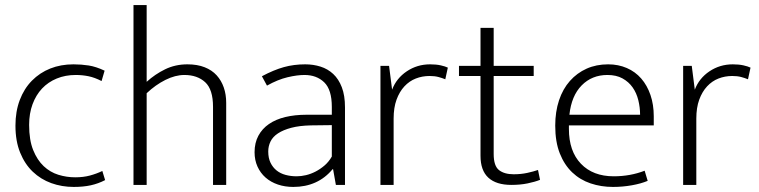

<svg xmlns="http://www.w3.org/2000/svg" viewBox="-20 -730 2997 758"><path d="M277 -30Q309 -30 335 -37Q361 -44 384 -55L395 -19Q368 -5 338.5 1.5Q309 8 271 8Q224 8 182.5 -7Q141 -22 109.5 -52Q78 -82 59.5 -127.5Q41 -173 41 -234Q41 -290 58 -335Q75 -380 106 -411.5Q137 -443 178.5 -459.5Q220 -476 270 -476Q301 -476 330 -471.5Q359 -467 393 -451L381 -410Q354 -424 329.5 -429Q305 -434 279 -434Q238 -434 204 -420Q170 -406 146 -380.5Q122 -355 108.5 -318.5Q95 -282 95 -237Q95 -177 111 -137.5Q127 -98 152.5 -74Q178 -50 210.5 -40Q243 -30 277 -30Z M559 0H507V-710H559V-407Q592 -437 632 -456.5Q672 -476 720 -476Q759 -476 788 -464.5Q817 -453 835.5 -432.5Q854 -412 863.5 -384.5Q873 -357 873 -324V0H821V-308Q821 -377 790 -405.5Q759 -434 708 -434Q672 -434 633 -414.5Q594 -395 559 -362Z M1014 -429Q1061 -454 1100.5 -465Q1140 -476 1185 -476Q1217 -476 1245.5 -467Q1274 -458 1295.5 -438Q1317 -418 1329.5 -385.5Q1342 -353 1342 -306V0H1306L1295 -62H1293Q1264 -27 1225 -9.5Q1186 8 1138 8Q1105 8 1077 -1.5Q1049 -11 1028.5 -29Q1008 -47 996.5 -72.5Q985 -98 985 -129Q985 -166 1000 -194Q1015 -222 1042 -240.5Q1069 -259 1106.5 -268Q1144 -277 1190 -277H1290V-308Q1290 -376 1260 -405Q1230 -434 1182 -434Q1153 -434 1115 -425Q1077 -416 1034 -392ZM1290 -236 1207 -235Q1162 -234 1130 -225.5Q1098 -217 1077.5 -203.5Q1057 -190 1048 -171.5Q1039 -153 1039 -132Q1039 -106 1048 -87.5Q1057 -69 1072 -57Q1087 -45 1107.5 -39.5Q1128 -34 1151 -34Q1169 -34 1188 -38.5Q1207 -43 1225.5 -52.5Q1244 -62 1261 -76.5Q1278 -91 1290 -112Z M1482 0V-470H1516L1528 -376Q1545 -421 1586 -448.5Q1627 -476 1678 -476Q1702 -476 1720 -472Q1738 -468 1748 -463L1738 -417Q1726 -422 1711 -426Q1696 -430 1676 -430Q1647 -430 1621.5 -420Q1596 -410 1576.5 -389Q1557 -368 1545.5 -336.5Q1534 -305 1534 -262V0Z M2087 -430H1929V-122Q1929 -75 1950 -58.5Q1971 -42 2008 -42Q2037 -42 2062 -47.5Q2087 -53 2104 -59L2112 -20Q2092 -12 2063 -6Q2034 0 1999 0Q1939 0 1908 -28.5Q1877 -57 1877 -115V-430H1792V-470H1877V-620H1929V-470H2087Z M2561 -235H2226V-221Q2226 -133 2273.5 -83.5Q2321 -34 2403 -34Q2468 -34 2525 -56L2537 -16Q2511 -5 2474.5 1.5Q2438 8 2400 8Q2353 8 2311.5 -6Q2270 -20 2239 -49.5Q2208 -79 2190 -124.5Q2172 -170 2172 -234Q2172 -289 2187 -334Q2202 -379 2230 -410.5Q2258 -442 2296 -459Q2334 -476 2381 -476Q2421 -476 2454.5 -461.5Q2488 -447 2511.5 -420Q2535 -393 2548 -355Q2561 -317 2561 -271ZM2507 -277Q2507 -306 2500 -334.5Q2493 -363 2477.5 -385Q2462 -407 2437.5 -420.5Q2413 -434 2378 -434Q2317 -434 2276.5 -393Q2236 -352 2228 -277Z M2677 0V-470H2711L2723 -376Q2740 -421 2781 -448.5Q2822 -476 2873 -476Q2897 -476 2915 -472Q2933 -468 2943 -463L2933 -417Q2921 -422 2906 -426Q2891 -430 2871 -430Q2842 -430 2816.5 -420Q2791 -410 2771.5 -389Q2752 -368 2740.5 -336.5Q2729 -305 2729 -262V0Z"/></svg>

Font: Mukta Mahee ExtraLight
Style: Regular
Weight: 275
Designer: Shuchita Grover, Noopur Datye, Girish Dalvi, Yashodeep Gholap
Foundry: Ek Type
Version: Version 2.538;PS 1.000;hotconv 16.6.51;makeotf.lib2.5.65220;